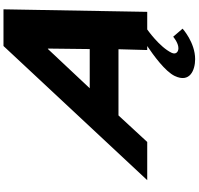

<svg xmlns="http://www.w3.org/2000/svg" viewBox="-39 -826 1140 1102"><g transform="rotate(-90 531.0 -275.0)"><path d="M645.9 158C604.5 245 679.8 275 742.7 275C838.3 275 917.5 203 917.5 203L871.2 149C871.2 149 836.9 179 805.3 179C784.7 179 767.2 165 779 140C812.3 70 913 0 913 0H1014L1028.5 -825H818L48 0H267.2L419.5 -165H799.4L794.8 0H817.8C764.4 36 672 103 645.9 158ZM800.4 -330H575.4L800.8 -570H803.2Z"/></g></svg>

Font: Hussar
Style: BdSuprExtOblFive
Weight: 700
Foundry: Cannot Into Space Fonts
Version: Version 2.00